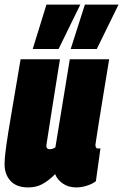

<svg xmlns="http://www.w3.org/2000/svg" viewBox="-23 -809 538 839"><path d="M101 10Q49 10 23 -18.5Q-3 -47 -3 -91Q-3 -121 4.5 -173.5Q12 -226 27.5 -316.5Q43 -407 67 -550H239Q223 -449 207.5 -353Q192 -257 180 -177Q177 -157 195 -157Q207 -157 219 -165L282 -550H454Q436 -442 425 -373Q414 -304 407.5 -264.5Q401 -225 398.5 -206.5Q396 -188 395 -183Q394 -178 394 -177Q394 -160 405 -160Q407 -160 410 -160Q413 -160 416 -161L396 -17Q380 -5 356.5 2.5Q333 10 310 10Q276 10 251.5 -7Q227 -24 218 -48Q188 -18 161 -4Q134 10 101 10ZM286 -595 348 -789H495L400 -595ZM120 -595 180 -789H328L233 -595Z"/></svg>

Font: Georama Condensed Black
Style: Italic
Weight: 900
Width: 3
Italic angle: -9°
Designer: Jean-Baptiste Levee
Foundry: Production Type
Version: Version 1.000